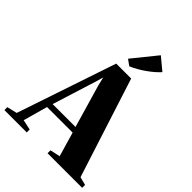

<svg xmlns="http://www.w3.org/2000/svg" viewBox="-331 -1136 1277 1277"><g transform="rotate(45 308.0 -497.0)"><path d="M14 -44.5 250 -744.5H390.5L616.5 -42L674 -27.5V0H348.5V-27.5L419.5 -43L369.5 -215H129L81 -43L153 -27.5V0H-57L-57.5 -27.5ZM356.5 -255 268.5 -558 254 -618 236.5 -558 141.5 -255ZM323.5 -793.5 282.5 -823 420.5 -993.5 507.5 -921.5Q492.5 -904.5 471.8 -886.5Q451 -868.5 427 -851.5Q403 -834.5 377.2 -819.5Q351.5 -804.5 325 -793.5Z"/></g></svg>

Font: Merriweather 120pt ExtraBold
Style: Regular
Weight: 800
Version: Version 2.100